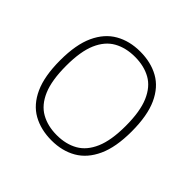

<svg xmlns="http://www.w3.org/2000/svg" viewBox="-142 -695 851 851"><g transform="rotate(45 283.0 -269.5)"><path d="M283 9Q216 9 165.5 -19.2Q115 -47.5 87 -109Q59 -170.5 59 -270Q59 -368 87.2 -429.2Q115.5 -490.5 166 -519.2Q216.5 -548 283 -548Q350 -548 400.2 -520Q450.5 -492 478.5 -430.8Q506.5 -369.5 506.5 -270Q506.5 -172 478.2 -110.5Q450 -49 399.8 -20Q349.5 9 283 9ZM283 -24Q340 -24 382 -47.8Q424 -71.5 447.2 -125.2Q470.5 -179 470.5 -269Q470.5 -360 447.2 -414Q424 -468 382 -491.5Q340 -515 283 -515Q226 -515 183.8 -491.5Q141.5 -468 118.2 -414.5Q95 -361 95 -271.5Q95 -180 118.2 -125.8Q141.5 -71.5 183.8 -47.8Q226 -24 283 -24Z"/></g></svg>

Font: Encode Sans SemiExpanded SemiExpanded Thin
Style: Regular
Weight: 100
Width: 6
Designer: Multiple Designers
Foundry: Impallari Type
Version: Version 3.000; ttfautohint (v1.8.3) -l 8 -r 50 -G 200 -x 14 